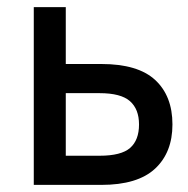

<svg xmlns="http://www.w3.org/2000/svg" viewBox="-20 -520 530 540"><path d="M75 -500H165V-340H265Q368 -340 416.5 -295Q465 -250 465 -170Q465 -91 416 -45.5Q367 0 265 0H75ZM165 -258V-82H260Q321 -82 346 -104Q371 -126 371 -170Q371 -213 345.5 -235.5Q320 -258 260 -258Z"/></svg>

Font: PT Root UI Medium
Style: Regular
Weight: 500
Designer: Vitaly Kuzmin
Foundry: ParaType Ltd.
Version: Version 2.001G